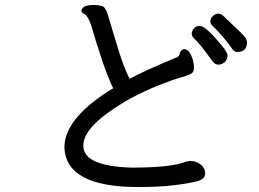

<svg xmlns="http://www.w3.org/2000/svg" viewBox="-20 -746 1040 772"><path d="M858 -486Q845 -486 835 -499Q782 -573 758 -594Q751 -601 751 -611Q751 -621 760 -631.5Q769 -642 782 -642Q805 -642 859 -578Q895 -537 895 -523Q895 -509 884 -496Q870 -486 858 -486ZM934 -537Q922 -537 914 -549Q875 -604 835 -642Q826 -649 826 -661Q826 -673 836 -682Q846 -691 858 -691Q869 -691 878 -682Q958 -607 965.5 -596Q973 -585 973 -576Q973 -537 934 -537ZM535 6Q245 6 239 -153Q239 -239 341 -325Q387 -363 435 -391Q398 -467 346 -646Q334 -682 317 -691Q307 -695 307 -705Q314 -726 356 -726Q375 -726 389.5 -722Q404 -718 413.5 -687Q423 -656 449.5 -567Q476 -478 501 -429Q559 -461 692 -516Q700 -519 703.5 -532Q707 -545 719 -549Q743 -549 756 -503Q760 -486 760 -473Q760 -457 749 -450Q738 -443 704 -433.5Q670 -424 618 -403Q501 -356 416 -294Q315 -222 315 -160Q315 -78 508 -72Q670 -72 728 -96L743 -99Q769 -99 787 -84.5Q805 -70 805 -49Q805 -26 773.5 -17.5Q742 -9 682 -1.5Q622 6 535 6Z"/></svg>

Font: ToneOZ-Pinyin-WenKai-Medium
Style: Medium
Weight: 700
Designer: Fontworks Inc.
Foundry: ToneOZ
Version: Version 0.240331